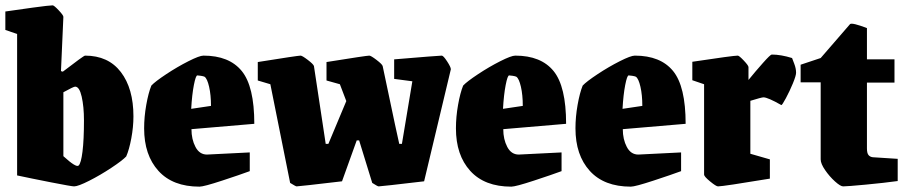

<svg xmlns="http://www.w3.org/2000/svg" viewBox="-24 -684 3381 718"><path d="M40 -28V-557L-4 -572V-641Q36 -647 98.5 -655.5Q161 -664 173 -664Q178 -664 195.5 -645.5Q213 -627 213 -621L204 -418L211 -416Q289 -476 294 -476Q381 -476 428 -414.5Q475 -353 475 -249Q475 -209 467 -166.5Q459 -124 448 -99Q434 -84 392.5 -56.5Q351 -29 309.5 -8Q268 13 253 13Q244 13 167.5 -2Q91 -17 40 -28ZM290 -234Q290 -285 281.5 -322.5Q273 -360 257 -360Q251 -360 213 -339V-100Q261 -56 270 -65Q279 -73 284.5 -117Q290 -161 290 -234Z M515 -204Q515 -247 523 -292Q531 -337 542 -364Q556 -379 597.5 -406.5Q639 -434 680.5 -455Q722 -476 737 -476Q833 -476 880 -418.5Q927 -361 927 -221L692 -201Q692 -163 707 -134.5Q722 -106 750 -106L910 -114V-44Q875 -31 806.5 -8.5Q738 14 722 14Q622 14 568.5 -45Q515 -104 515 -204ZM765 -288Q765 -329 758 -359.5Q751 -390 741 -397Q737 -399 727.5 -400.5Q718 -402 714 -402Q708 -402 701 -366Q694 -330 691 -277Z M1061 0 987 -369 940 -383V-452Q1090 -476 1100 -476Q1106 -476 1127 -460Q1148 -444 1150 -437L1183 -219L1194 -146H1204L1271 -306L1247 -369L1197 -383V-452Q1347 -476 1357 -476Q1363 -476 1384 -460Q1405 -444 1407 -437L1453 -219L1469 -146H1479L1518 -380L1450 -389V-462Q1618 -476 1628 -476Q1634 -476 1648 -454.5Q1662 -433 1662 -425L1562 -6Q1401 13 1392 13Q1388 13 1368 0L1319 -159H1310L1255 -6Q1094 13 1085 13Q1082 13 1061 0Z M1681 -204Q1681 -247 1689 -292Q1697 -337 1708 -364Q1722 -379 1763.5 -406.5Q1805 -434 1846.5 -455Q1888 -476 1903 -476Q1999 -476 2046 -418.5Q2093 -361 2093 -221L1858 -201Q1858 -163 1873 -134.5Q1888 -106 1916 -106L2076 -114V-44Q2041 -31 1972.5 -8.5Q1904 14 1888 14Q1788 14 1734.5 -45Q1681 -104 1681 -204ZM1931 -288Q1931 -329 1924 -359.5Q1917 -390 1907 -397Q1903 -399 1893.5 -400.5Q1884 -402 1880 -402Q1874 -402 1867 -366Q1860 -330 1857 -277Z M2128 -204Q2128 -247 2136 -292Q2144 -337 2155 -364Q2169 -379 2210.5 -406.5Q2252 -434 2293.5 -455Q2335 -476 2350 -476Q2446 -476 2493 -418.5Q2540 -361 2540 -221L2305 -201Q2305 -163 2320 -134.5Q2335 -106 2363 -106L2523 -114V-44Q2488 -31 2419.5 -8.5Q2351 14 2335 14Q2235 14 2181.5 -45Q2128 -104 2128 -204ZM2378 -288Q2378 -329 2371 -359.5Q2364 -390 2354 -397Q2350 -399 2340.5 -400.5Q2331 -402 2327 -402Q2321 -402 2314 -366Q2307 -330 2304 -277Z M2609 -31V-369L2565 -384V-453Q2718 -476 2735 -476Q2740 -476 2757.5 -457.5Q2775 -439 2775 -433V-385Q2801 -417 2829 -448.5Q2857 -480 2862 -480Q2896 -480 2938 -467Q2939 -464 2946 -446Q2953 -428 2953 -412Q2953 -401 2941 -372Q2929 -343 2915 -317Q2901 -291 2898 -291Q2847 -320 2831 -320Q2824 -320 2782 -307V-109L2855 -88V-16Q2680 13 2661 13Q2654 13 2631.5 -5.5Q2609 -24 2609 -31Z M3045 -88V-376H2970V-442L3045 -467L3155 -594Q3163 -600 3218 -579V-462H3321V-375H3218V-129Q3218 -111 3224 -104Q3230 -97 3240 -96L3333 -90V-7Q3282 0 3213 6.5Q3144 13 3129 13Q3119 13 3098.5 -5.5Q3078 -24 3061.5 -48Q3045 -72 3045 -88Z"/></svg>

Font: Grenze Black
Style: Regular
Weight: 900
Designer: Renata Polastri
Foundry: Omnibus-Type
Version: Version 1.002; ttfautohint (v1.8)